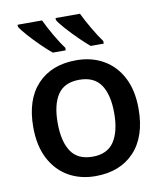

<svg xmlns="http://www.w3.org/2000/svg" viewBox="-86 -836 782 916"><g transform="rotate(-10 305.0 -378.0)"><path d="M560.5 -271.5Q560.5 -137.2 491.7 -63.7Q422.9 9.8 303.7 9.8Q229.5 9.8 172.4 -23.2Q115.2 -56.2 82.8 -118.9Q50.3 -181.6 50.3 -271.5Q50.3 -405.3 118.9 -478Q187.5 -550.8 307.1 -550.8Q381.8 -550.8 439 -517.8Q496.1 -484.9 528.3 -422.6Q560.5 -360.4 560.5 -271.5ZM168.5 -271.5Q168.5 -182.1 200.9 -133.1Q233.4 -84 305.7 -84Q377 -84 409.7 -133.3Q442.4 -182.6 442.4 -271.5Q442.4 -359.9 409.9 -408.2Q377.4 -456.5 305.2 -456.5Q233.4 -456.5 200.9 -408.4Q168.5 -360.4 168.5 -271.5ZM363.8 -766.1Q379.9 -732.4 404.8 -689.7Q429.7 -647 450.7 -618.7V-606H387.7Q365.2 -624.5 336.2 -653.1Q307.1 -681.6 281.7 -710Q256.3 -738.3 245.6 -756.3V-766.1ZM180.2 -766.1Q195.8 -732.4 220.5 -689.7Q245.1 -647 266.6 -618.7V-606H204.1Q181.2 -624.5 152.1 -653.1Q123 -681.6 97.7 -710Q72.3 -738.3 61.5 -756.3V-766.1Z"/></g></svg>

Font: Open Sans SemiBold
Style: Regular
Weight: 600
Designer: Monotype Design Team
Foundry: Monotype Imaging Inc.
Version: Version 3.003; ttfautohint (v1.8.4)